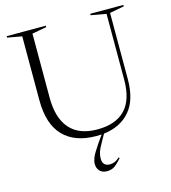

<svg xmlns="http://www.w3.org/2000/svg" viewBox="-134 -823 1035 1163"><g transform="rotate(-15 383.5 -241.0)"><path d="M411.5 46.5Q387.5 88 381 109Q374.5 130 374.5 147.5Q374.5 197 420.5 197Q434.5 197 449 191.5Q463.5 186 482 170L486.5 175.5Q453.5 212.5 435.2 222.5Q417 232.5 394.5 232.5Q363.5 232.5 347.5 215.2Q331.5 198 331.5 170.5Q331.5 153.5 340.5 131Q349.5 108.5 383 59L418 9Q402.5 10 386 10Q252 10 179.8 -64.2Q107.5 -138.5 107.5 -289.5V-689.5L16.5 -706V-715H262V-706L171.5 -689.5V-287Q171.5 -160.5 229.5 -93.8Q287.5 -27 402.5 -27Q517.5 -27 576.8 -88.5Q636 -150 636 -276.5V-689L540.5 -706V-715H748.5V-706L658 -689V-273.5Q658 -144.5 598.8 -74.8Q539.5 -5 433.5 7.5Z"/></g></svg>

Font: Newsreader 72pt Light
Style: Regular
Weight: 300
Designer: Hugues Gentile
Foundry: Production Type
Version: Version 1.003; ttfautohint (v1.8.3)